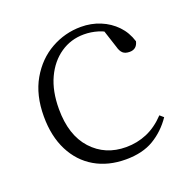

<svg xmlns="http://www.w3.org/2000/svg" viewBox="-101 -622 730 735"><g transform="rotate(-20 263.5 -254.0)"><path d="M292 14Q220 14 166 -17.5Q112 -49 82 -108Q52 -167 52 -248Q52 -335 87.5 -396.5Q123 -458 180 -490Q237 -522 302 -522Q344 -522 380.5 -507Q417 -492 443.5 -464.5Q470 -437 482 -398Q475 -368 446 -368Q428 -368 418.5 -376.5Q409 -385 404 -404L376 -490L419 -452Q388 -474 360 -482.5Q332 -491 303 -491Q250 -491 207.5 -462Q165 -433 140.5 -380.5Q116 -328 116 -255Q116 -148 170 -89Q224 -30 309 -30Q354 -30 394 -47Q434 -64 469 -101L484 -88Q452 -41 406 -13.5Q360 14 292 14Z"/></g></svg>

Font: Source Han Serif JP VF
Style: Regular
Weight: 250
Designer: Ryoko NISHIZUKA 西塚涼子 (kana & ideographs); Frank Grießhammer (Latin, Greek & Cyrillic); Wenlong ZHANG 张文龙 (bopomofo); San
Foundry: Adobe
Version: Version 2.001;hotconv 1.1.0;makeotfexe 2.6.0